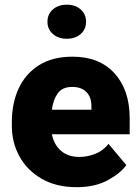

<svg xmlns="http://www.w3.org/2000/svg" viewBox="-20 -776 585 806"><path d="M302.2 9.8Q216.3 9.8 155.3 -25.4Q94.2 -60.5 62 -118.9Q29.8 -177.2 29.8 -246.6V-265.1Q29.8 -342.3 58.1 -404.1Q86.4 -465.8 143.3 -502Q200.2 -538.1 284.7 -538.1Q397 -538.1 460.7 -468.3Q524.4 -398.4 524.4 -279.3V-212.4H197.8Q206.5 -168.5 236.3 -142.8Q266.1 -117.2 313 -117.2Q346.7 -117.2 379.4 -129.9Q412.1 -142.6 435.5 -171.9L510.3 -83Q485.8 -48.3 432.1 -19.3Q378.4 9.8 302.2 9.8ZM283.2 -411.1Q241.2 -411.1 222.2 -384Q203.1 -356.9 197.8 -315.4H363.8V-328.1Q364.3 -367.2 343.3 -389.2Q322.3 -411.1 283.2 -411.1ZM179.2 -684.6Q179.2 -716.3 201.9 -736.3Q224.6 -756.3 260.3 -756.3Q296.4 -756.3 318.8 -736.3Q341.3 -716.3 341.3 -684.6Q341.3 -653.3 318.8 -633.3Q296.4 -613.3 260.3 -613.3Q224.6 -613.3 201.9 -633.3Q179.2 -653.3 179.2 -684.6Z"/></svg>

Font: Vazirmatn RD UI Black
Style: Regular
Weight: 900
Designer: Saber Rastikerdar
Foundry: Saber Rastikerdar
Version: Version 33.003